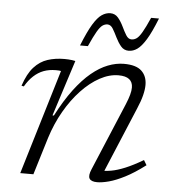

<svg xmlns="http://www.w3.org/2000/svg" viewBox="-52 -758 732 815"><g transform="rotate(5 314.0 -350.0)"><path d="M46.5 -368 36.5 -370Q54 -422.5 79.2 -450.2Q104.5 -478 137 -488.5Q169.5 -499 208.5 -499Q216.5 -499 224.8 -498.5Q233 -498 241 -497Q249 -496 255 -494.5L178.5 -256H184.5Q219 -322.5 254 -369Q289 -415.5 324 -444.5Q359 -473.5 393.8 -487Q428.5 -500.5 462 -500.5Q514 -500.5 537.2 -478.5Q560.5 -456.5 560.5 -419Q560.5 -399.5 554.2 -374.5Q548 -349.5 534 -317L409.5 -20L400.5 -41Q421 -39.5 447 -44Q473 -48.5 506.2 -62.2Q539.5 -76 582 -101L594.5 -80Q547.5 -44.5 509.2 -25Q471 -5.5 441.8 2.2Q412.5 10 392 10Q366.5 10 359 -2.2Q351.5 -14.5 363.5 -42.5L484.5 -330.5Q494.5 -354.5 499.2 -372Q504 -389.5 504 -403Q504 -426 489 -438Q474 -450 443 -450Q404 -450 363.5 -428Q323 -406 285.5 -366.2Q248 -326.5 217.8 -273.8Q187.5 -221 168 -159L119.5 0H63.5L198 -446.5Q194 -448 188 -448.2Q182 -448.5 176 -448.5Q147.5 -448.5 124.2 -439.8Q101 -431 81.8 -413.2Q62.5 -395.5 46.5 -368ZM593 -705Q569.5 -645.5 550 -613.8Q530.5 -582 513 -569.8Q495.5 -557.5 476.5 -557.5Q456 -557.5 443 -573.2Q430 -589 420.2 -609.2Q410.5 -629.5 401 -645.2Q391.5 -661 377.5 -661Q366.5 -661 356.2 -653.8Q346 -646.5 333.8 -625.5Q321.5 -604.5 302.5 -562H269Q293 -622 312.2 -653.8Q331.5 -685.5 349.2 -697.5Q367 -709.5 385.5 -709.5Q406 -709.5 419 -694Q432 -678.5 441.8 -658Q451.5 -637.5 461 -622Q470.5 -606.5 484.5 -606.5Q495.5 -606.5 505.8 -613.5Q516 -620.5 528.5 -641.8Q541 -663 559.5 -705Z"/></g></svg>

Font: Newsreader 9pt Light
Style: Italic
Weight: 300
Italic angle: -17°
Designer: Hugues Gentile
Foundry: Production Type
Version: Version 1.003